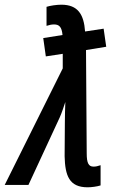

<svg xmlns="http://www.w3.org/2000/svg" viewBox="-72 -787 486 817"><path d="M301 10C316 10 341 7 356 2V-84C344 -80 336 -78 326 -78C305 -78 297 -93 297 -134L294 -574L380 -588L369 -665L290 -653C285 -725 260 -767 189 -767C169 -767 142 -763 126 -758V-677C139 -681 147 -683 158 -683C180 -683 191 -672 194 -638L112 -625L123 -547L195 -558V-496L-52 0H49L182 -287C191 -307 199 -332 206 -353C205 -323 204 -296 204 -265L203 -122C205 -40 222 10 301 10Z"/></svg>

Font: Noto Sans UI Condensed Medium
Style: Italic
Weight: 500
Width: 3
Italic angle: -12°
Designer: Monotype Design Team
Foundry: Monotype Imaging Inc.
Version: Version 1.901